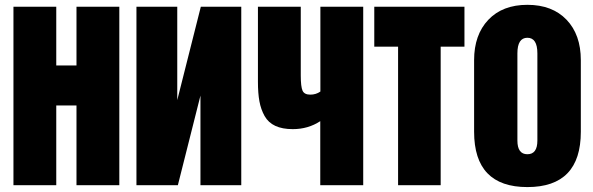

<svg xmlns="http://www.w3.org/2000/svg" viewBox="-20 -760 2433 788"><path d="M35.2 -732.4H210.9V-491.2H293.9V-732.4H469.7V0H293.9V-327.1H210.9V0H35.2Z M540 -732.4H707.5V-349.1L804.2 -732.4H970.2V0H802.7V-367.7L710 0H540Z M1181.6 -230Q1138.7 -230 1109.9 -243.4Q1081.1 -256.8 1065.9 -283.9Q1050.8 -311 1044.7 -344.2Q1038.6 -377.4 1038.6 -424.8V-732.4H1214.4V-450.2Q1214.4 -404.3 1221.7 -387.9Q1229 -371.6 1253.4 -371.6Q1276.9 -371.6 1294.9 -384.3V-732.4H1470.7V0H1294.4V-262.7Q1244.6 -230 1181.6 -230Z M1516.1 -568.4V-732.4H1886.2V-568.4H1788.6V0H1613.8V-568.4Z M2144.5 7.8Q1925.8 7.8 1925.8 -219.2V-513.2Q1925.8 -617.2 1984.1 -678.7Q2042.5 -740.2 2144.5 -740.2Q2246.6 -740.2 2305.2 -679Q2363.8 -617.7 2363.8 -513.2V-219.2Q2363.8 7.8 2144.5 7.8ZM2185.5 -183.1V-541Q2185.5 -605 2144.5 -605Q2103.5 -605 2103.5 -541V-183.1Q2103.5 -127 2144.5 -127Q2185.5 -127 2185.5 -183.1Z"/></svg>

Font: Anton
Style: Regular
Weight: 400
Designer: Vernon Adams, Tural Alisoy
Foundry: Vernon Adams
Version: Version 2.300